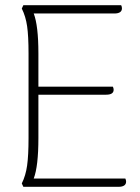

<svg xmlns="http://www.w3.org/2000/svg" viewBox="-20 -720 540 740"><path d="M466 -20Q466 -10 458.5 -5Q451 0 437 0H70L64 -13Q79 -43 84.5 -82Q90 -121 90 -188V-514Q90 -581 84.5 -619Q79 -657 64 -687L70 -700H447Q450 -694 450 -688Q450 -678 442.5 -673Q435 -668 421 -668H110Q128 -621 128 -514V-386H415Q418 -380 418 -374Q418 -355 389 -355H128V-188Q128 -79 110 -32H463Q466 -26 466 -20Z"/></svg>

Font: Thasadith
Style: Regular
Weight: 400
Designer: Cadson Demak Co.,Ltd.
Foundry: Cadson Demak Co.,Ltd.
Version: Version 1.000; ttfautohint (v1.6)